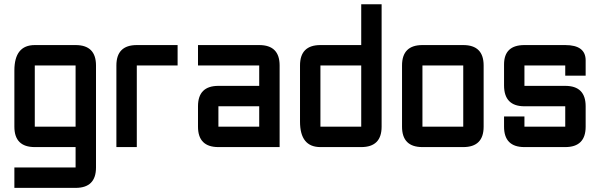

<svg xmlns="http://www.w3.org/2000/svg" viewBox="-20 -704 2872 919"><path d="M341.8 195.3H48.8V97.7H341.8V0H146.5Q48.8 0 48.8 -97.7V-366.2Q48.8 -488.3 146.5 -488.3H341.8Q439.5 -488.3 439.5 -390.6V97.7Q439.5 195.3 341.8 195.3ZM146.5 -97.7H341.8V-390.6H146.5Z M634.8 -488.3H830.1V-390.6H634.8V0H537.1V-390.6Q537.1 -488.3 634.8 -488.3Z M1318.4 0H1025.4Q927.7 0 927.7 -97.7V-195.3Q927.7 -293 1025.4 -293H1220.7V-390.6H927.7V-488.3H1220.7Q1318.4 -488.3 1318.4 -390.6ZM1025.4 -97.7H1220.7V-195.3H1025.4Z M1806.6 -97.7Q1806.6 0 1709 0H1513.7Q1416 0 1416 -122.1V-390.6Q1416 -488.3 1513.7 -488.3H1709V-683.6H1806.6ZM1513.7 -97.7H1709V-390.6H1513.7Z M2197.3 0H2002Q1904.3 0 1904.3 -97.7V-390.6Q1904.3 -488.3 2002 -488.3H2197.3Q2294.9 -488.3 2294.9 -390.6V-97.7Q2294.9 0 2197.3 0ZM2197.3 -97.7V-390.6H2002V-97.7Z M2392.6 -146.5H2490.2V-97.7H2685.5V-195.3H2490.2Q2392.6 -195.3 2392.6 -295.4V-395.5Q2392.6 -488.3 2490.2 -488.3H2685.5Q2783.2 -488.3 2783.2 -415V-341.8H2685.5V-390.6H2490.2V-293H2685.5Q2783.2 -293 2783.2 -195.3V-97.7Q2783.2 0 2685.5 0H2490.2Q2392.6 0 2392.6 -97.7Z"/></svg>

Font: BabelStone Runic Norn
Style: Regular
Weight: 400
Designer: Andrew West
Foundry: BabelStone
Version: Version 3.002 March 14, 2022